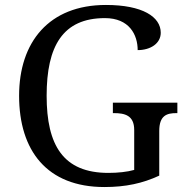

<svg xmlns="http://www.w3.org/2000/svg" viewBox="-20 -744 754 774"><path d="M401 10C487 10 555 -5 622 -36V-216C622 -279 653 -288 691 -288H695V-330H435V-288H439C483 -288 521 -279 521 -220V-59C493 -51 455 -47 417 -47C235 -47 168 -158 168 -358C168 -558 233 -671 403 -671C501 -671 535 -604 535 -542C587 -542 628 -569 628 -612C628 -676 555 -724 407 -724C177 -724 57 -574 57 -358C57 -137 169 10 401 10Z"/></svg>

Font: Noto Fangsong KSS Rotated
Style: Regular
Weight: 400
Designer: LIU Zhao, ZHANG Congyu, Kushim JIANG
Foundry: Guyu Beijing Co. Ltd.
Version: Version 1.000;November 16, 2022;FontCreator 11.5.0.2427 64-b